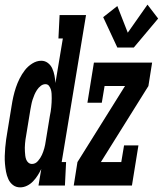

<svg xmlns="http://www.w3.org/2000/svg" viewBox="-40 -800 702 828"><path d="M47 8Q29 8 16 -2Q3 -12 -4 -27.5Q-11 -43 -14 -59.5Q-17 -76 -18.5 -93Q-20 -110 -19.5 -127.5Q-19 -145 -17.5 -163Q-16 -181 -13.5 -198.5Q-11 -216 -8 -233L10 -343Q13 -363 17.5 -383Q22 -403 28.5 -422.5Q35 -442 44.5 -461Q54 -480 67 -497Q80 -514 99 -526Q118 -538 138 -538Q154 -538 166.5 -528.5Q179 -519 185.5 -504.5Q192 -490 195 -474Q198 -458 199 -442L231 -634H212L217 -735H331L226 -101H245L240 0H126L138 -71Q131 -57 122.5 -43.5Q114 -30 102.5 -18Q91 -6 76.5 1Q62 8 47 8ZM98 -93Q113 -93 124 -106Q135 -119 141 -132.5Q147 -146 151 -160.5Q155 -175 157 -190L175 -300Q177 -309 178.5 -318.5Q180 -328 181 -338Q182 -348 182.5 -357.5Q183 -367 183 -376.5Q183 -386 182.5 -395.5Q182 -405 179.5 -413.5Q177 -422 171.5 -429.5Q166 -437 156 -437Q145 -437 135.5 -429.5Q126 -422 119.5 -412Q113 -402 108.5 -391.5Q104 -381 100.5 -370Q97 -359 95 -348Q93 -337 91 -327L73 -217Q71 -208 70 -199Q69 -190 68 -181Q67 -172 67 -163Q67 -154 67.5 -145.5Q68 -137 69 -128.5Q70 -120 73 -112Q76 -104 82.5 -98.5Q89 -93 98 -93ZM466 -595 405 -726 466 -774 511 -659 596 -780 642 -720 537 -595ZM278 0 294 -101 499 -429H411L399 -357H337L365 -530H616L600 -429L395 -101H483L495 -173H557L529 0Z"/></svg>

Font: Iosevka Slab Extended Oblique
Style: Bold
Weight: 700
Width: 7
Italic angle: -9°
Monospace: yes
Designer: Belleve Invis
Foundry: Belleve Invis
Version: Version 11.1.1; ttfautohint (v1.8.3)